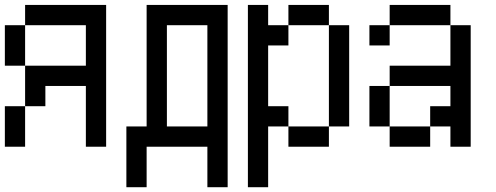

<svg xmlns="http://www.w3.org/2000/svg" viewBox="-20 -687 2040 790"><path d="M0 -83.3V-250H83.3V-83.3ZM0 -416.7V-583.3H83.3V-416.7ZM83.3 -416.7H333.3V-583.3H83.3V-666.7H416.7V-83.3H333.3V-333.3H166.7V-250H83.3Z M500 -166.7H583.3V-666.7H916.7V83.3H833.3V-83.3H583.3V83.3H500ZM666.7 -166.7H833.3V-583.3H666.7Z M1000 83.3V-666.7H1083.3V-583.3H1166.7V-500H1083.3V-250H1166.7V-166.7H1083.3V83.3ZM1166.7 -166.7H1333.3V-83.3H1166.7ZM1166.7 -583.3V-666.7H1333.3V-583.3ZM1333.3 -166.7V-583.3H1416.7V-166.7Z M1500 -166.7V-333.3H1583.3V-166.7ZM1500 -500V-583.3H1583.3V-500ZM1583.3 -166.7H1750V-83.3H1583.3ZM1583.3 -333.3V-416.7H1833.3V-583.3H1916.7V-83.3H1833.3V-166.7H1750V-250H1833.3V-333.3ZM1583.3 -583.3V-666.7H1833.3V-583.3Z"/></svg>

Font: GalmuriMono11 Regular
Style: Regular
Weight: 400
Designer: Lee Minseo (quiple)
Version: Version 2.399;hotconv 1.1.1;makeotfexe 2.6.0 DEVELOPMENT